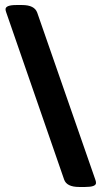

<svg xmlns="http://www.w3.org/2000/svg" viewBox="-20 -722 402 764"><path d="M362 6Q362 22 319 22H295Q245 22 235 -8L5 -672Q2 -680 2 -685Q2 -702 45 -702H68Q117 -702 128 -672L359 -8Q362 -1 362 6Z"/></svg>

Font: mmAsap
Style: Bold
Weight: 700
Designer: Pablo Cosgaya
Foundry: Omnibus-Type
Version: Version 1.001